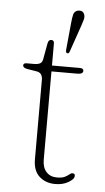

<svg xmlns="http://www.w3.org/2000/svg" viewBox="-51 -724 418 763"><g transform="rotate(5 157.5 -342.5)"><path d="M83.5 -435 49.5 -440.5Q31 -443.5 31 -454Q31 -463 44 -463H73Q88.5 -463 97 -467.5Q105.5 -472 108 -484.5L119.5 -548Q122 -564 133.5 -564Q145 -564 145 -551V-463H256Q271 -463 271 -452.5Q271 -439.5 247.5 -439.5H145V-87.5Q145 -56 160.8 -38.8Q176.5 -21.5 203 -21.5Q223.5 -21.5 234.5 -27Q245.5 -32.5 251.5 -38Q257.5 -43.5 263.5 -43.5Q276 -43.5 273 -30Q271 -19.5 249.8 -7.2Q228.5 5 198.5 5Q160 5 135 -17.8Q110 -40.5 110 -86V-403Q110 -416 104.2 -424.5Q98.5 -433 83.5 -435ZM206 -637.5Q208 -659.5 211.2 -672.2Q214.5 -685 227.5 -689Q249 -693.5 255 -675.5Q258 -666.5 255 -655.5Q252 -644.5 247.5 -631.5L210 -523Q207 -515.5 200.5 -517Q197 -518 196.2 -521.5Q195.5 -525 195.5 -529Z"/></g></svg>

Font: Fraunces 9pt Soft Thin
Style: Regular
Weight: 100
Version: Version 1.000;[b76b70a41]